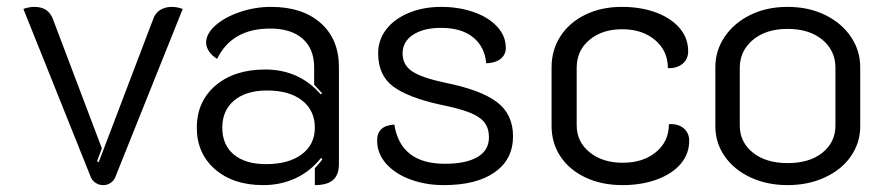

<svg xmlns="http://www.w3.org/2000/svg" viewBox="-20 -529 2573 558"><path d="M244 -14 48 -503Q64 -509 80 -509Q121 -509 134 -473L276 -98L262 -60L267 -58L425 -473Q431 -491 445.5 -500Q460 -509 479 -509Q495 -509 511 -503L315 -14Q311 -4 301.5 2.5Q292 9 280 9Q268 9 258 2.5Q248 -4 244 -14Z M552 -158Q552 -234 606.5 -280.5Q661 -327 751 -327Q849 -327 912 -255L916 -258Q900 -276 893 -283V-333Q893 -387 859.5 -416.5Q826 -446 765 -446Q654 -446 611 -358Q597 -366 588 -379Q579 -392 579 -405Q579 -431 606 -455Q633 -479 677 -494Q721 -509 768 -509Q859 -509 912 -462Q965 -415 965 -334V-52Q965 -21 948 -6Q931 9 895 9V-40Q914 -61 917 -66L913 -70Q882 -31 839 -11Q796 9 745 9Q658 9 605 -37Q552 -83 552 -158ZM895 -158Q895 -208 858 -237Q821 -266 756 -266Q695 -266 660.5 -237Q626 -208 626 -158Q626 -108 659.5 -80Q693 -52 753 -52Q819 -52 857 -80.5Q895 -109 895 -158Z M1076 -121Q1076 -164 1126 -167Q1144 -53 1273 -53Q1334 -53 1367.5 -72.5Q1401 -92 1401 -130Q1401 -156 1388 -173Q1375 -190 1344.5 -202Q1314 -214 1259 -225Q1164 -246 1121.5 -278.5Q1079 -311 1079 -374Q1079 -413 1102.5 -443.5Q1126 -474 1168 -491.5Q1210 -509 1262 -509Q1312 -509 1355 -494.5Q1398 -480 1424 -452.5Q1450 -425 1450 -390Q1450 -370 1435 -358Q1420 -346 1393 -345Q1389 -393 1355 -420.5Q1321 -448 1262 -448Q1211 -448 1180.5 -428Q1150 -408 1150 -374Q1150 -340 1178 -321.5Q1206 -303 1272 -289Q1377 -268 1424 -232.5Q1471 -197 1471 -133Q1471 -66 1418 -28.5Q1365 9 1270 9Q1217 9 1172.5 -7.5Q1128 -24 1102 -53.5Q1076 -83 1076 -121Z M1583 -163V-333Q1583 -384 1609 -424Q1635 -464 1681.5 -486.5Q1728 -509 1787 -509Q1843 -509 1887 -492.5Q1931 -476 1955.5 -447Q1980 -418 1980 -380Q1980 -357 1963.5 -343.5Q1947 -330 1921 -331Q1921 -381 1884 -412.5Q1847 -444 1788 -444Q1730 -444 1693 -413Q1656 -382 1656 -332V-165Q1656 -117 1693.5 -86.5Q1731 -56 1790 -56Q1849 -56 1886.5 -87Q1924 -118 1924 -168Q1950 -170 1966.5 -156.5Q1983 -143 1983 -120Q1983 -82 1958.5 -53Q1934 -24 1889.5 -7.5Q1845 9 1789 9Q1729 9 1682 -13Q1635 -35 1609 -74Q1583 -113 1583 -163Z M2059 -162V-334Q2059 -382 2086 -422Q2113 -462 2160.5 -485.5Q2208 -509 2269 -509Q2330 -509 2378 -485.5Q2426 -462 2453 -422Q2480 -382 2480 -334V-162Q2480 -114 2453 -75Q2426 -36 2377.5 -13.5Q2329 9 2269 9Q2209 9 2161 -13.5Q2113 -36 2086 -75Q2059 -114 2059 -162ZM2408 -164V-332Q2408 -382 2370 -413.5Q2332 -445 2269 -445Q2206 -445 2168 -413Q2130 -381 2130 -332V-164Q2130 -116 2168 -85.5Q2206 -55 2269 -55Q2333 -55 2370.5 -85.5Q2408 -116 2408 -164Z"/></svg>

Font: K2D Light
Style: Regular
Weight: 300
Designer: Katatrad Aksorn Co.,Ltd.
Foundry: Cadson Demak Co.,Ltd.
Version: Version 1.000; ttfautohint (v1.6)